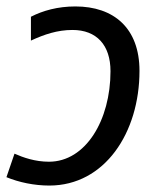

<svg xmlns="http://www.w3.org/2000/svg" viewBox="-27 -566 500 596"><path d="M126 10C298 10 406 -154 406 -346C406 -479 326 -546 207 -546C152 -546 106 -533 69 -514V-440C110 -459 151 -473 198 -473C273 -473 316 -426 316 -345C316 -193 239 -64 125 -64C82 -64 45 -77 18 -89L-7 -16C32 0 79 10 126 10Z"/></svg>

Font: BC Sans
Style: Italic
Weight: 400
Italic angle: -12°
Designer: Monotype Design Team
Designer: Province of B.C.
Foundry: Monotype Imaging Inc.
Version: Version 2.000;GOOG;noto-source:20170915:90ef993387c0